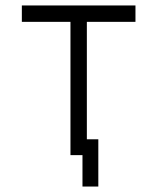

<svg xmlns="http://www.w3.org/2000/svg" viewBox="-20 -617 580 703"><path d="M340 -107V66H282V-49H238V-537H60V-597H476V-537H298V-107Z"/></svg>

Font: 3270 Nerd Font
Style: Regular
Weight: 400
Monospace: yes
Version: Version 3.0.1;Nerd Fonts 3.3.0